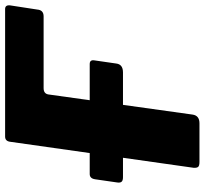

<svg xmlns="http://www.w3.org/2000/svg" viewBox="-44 -738 782 733"><g transform="rotate(-90 346.5 -371.0)"><path d="M172 -721Q174 -742 192 -742H679Q695 -742 693 -723L677 -619Q675 -595 651 -595H377Q356 -595 353 -577L276 -26Q272 0 243 0H95Q80 0 76 -5.5Q72 -11 73 -23ZM483 -401 471 -318Q468 -292 437 -292H37Q24 -292 19.5 -297.5Q15 -303 17 -315L29 -398Q32 -419 49 -419H469Q486 -419 483 -401Z"/></g></svg>

Font: Libre Franklin ExtraBold
Style: Italic
Weight: 800
Italic angle: -8°
Designer: Pablo Impallari, Rodrigo Fuenzalida, Nhung Nguyen
Foundry: Impallari Type
Version: Version 3.000